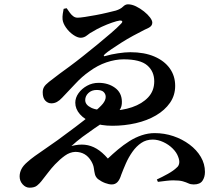

<svg xmlns="http://www.w3.org/2000/svg" viewBox="-20 -810 1040 890"><path d="M117 60Q99 60 85 44.5Q71 29 71 8Q71 -10 79.5 -26.5Q88 -43 107 -59Q120 -71 142 -87Q164 -103 191.5 -121.5Q219 -140 248 -161Q294 -195 331.5 -223Q369 -251 405 -281Q444 -313 457 -329.5Q470 -346 470 -361Q470 -374 460.5 -383.5Q451 -393 428 -393Q405 -393 390 -379Q375 -365 375 -346Q375 -324 403 -310.5Q431 -297 490 -297Q545 -297 592 -313Q639 -329 667 -359Q695 -389 695 -433Q695 -479 662.5 -507Q630 -535 553 -535Q515 -535 473.5 -521Q432 -507 393 -478Q360 -455 329.5 -422Q299 -389 268 -357Q256 -344 244 -337.5Q232 -331 218 -331Q202 -331 190 -343.5Q178 -356 178 -382Q178 -396 184 -406.5Q190 -417 207 -430.5Q224 -444 256 -468Q274 -481 302.5 -502Q331 -523 365 -550Q399 -577 432.5 -604.5Q466 -632 495 -657Q524 -682 542 -701Q548 -707 546.5 -711Q545 -715 536 -715Q522 -713 499 -705Q476 -697 452 -686Q428 -675 409 -663Q398 -658 384 -646.5Q370 -635 354 -635Q339 -635 319.5 -648.5Q300 -662 286 -682Q272 -702 270 -720Q269 -733 271 -746Q273 -759 275 -769L289 -772Q297 -760 304.5 -750Q312 -740 320.5 -734Q329 -728 340 -728Q351 -728 374 -731.5Q397 -735 424 -740Q451 -745 476 -751Q501 -757 517 -761Q539 -768 550 -779Q561 -790 573 -790Q591 -790 610.5 -780.5Q630 -771 647.5 -757Q665 -743 675.5 -729Q686 -715 686 -705Q686 -697 681.5 -691Q677 -685 669 -681Q661 -677 650 -672Q626 -660 597.5 -644.5Q569 -629 543 -612.5Q517 -596 496.5 -582Q476 -568 466 -559Q460 -553 461.5 -550.5Q463 -548 471 -551Q494 -558 527 -563Q560 -568 584 -568Q649 -568 695.5 -548Q742 -528 767 -493Q792 -458 792 -412Q792 -368 768 -333.5Q744 -299 703 -275Q662 -251 609.5 -239Q557 -227 501 -227Q449 -227 410.5 -241.5Q372 -256 350.5 -280.5Q329 -305 329 -334Q329 -357 344 -378Q359 -399 383.5 -412.5Q408 -426 437 -426Q481 -426 512.5 -403.5Q544 -381 545 -340Q546 -316 534.5 -300Q523 -284 507 -274Q491 -264 477 -255Q447 -235 418.5 -215.5Q390 -196 363 -176Q336 -156 311 -133Q345 -142 373.5 -139Q402 -136 428 -120.5Q454 -105 480 -75Q502 -96 527 -117Q552 -138 579.5 -155.5Q607 -173 637 -183Q667 -193 697 -193Q742 -193 783.5 -179Q825 -165 858.5 -140Q892 -115 911 -82.5Q930 -50 930 -13Q930 11 918.5 28Q907 45 878 45Q864 45 853.5 40Q843 35 827.5 30.5Q812 26 783 26Q770 26 752.5 28Q735 30 712 33L707 22Q731 11 758 -4Q785 -19 800 -34Q808 -40 810.5 -52.5Q813 -65 806 -83Q799 -103 780.5 -121.5Q762 -140 737 -151.5Q712 -163 688 -163Q658 -163 635 -147.5Q612 -132 594 -106.5Q576 -81 563.5 -52.5Q551 -24 542 0Q535 23 524.5 34Q514 45 498 45Q485 45 467.5 38.5Q450 32 434 20Q423 10 420 -2.5Q417 -15 415 -30.5Q413 -46 403 -63Q390 -85 371.5 -95.5Q353 -106 329 -106Q304 -105 281 -88.5Q258 -72 235 -48Q218 -30 202.5 -9.5Q187 11 171 31Q164 40 152 50Q140 60 117 60Z"/></svg>

Font: Noto Serif JP ExtraLight
Style: Bold
Weight: 700
Version: Version 2.003-H1;hotconv 1.1.1;makeotfexe 2.6.0